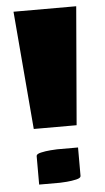

<svg xmlns="http://www.w3.org/2000/svg" viewBox="-50 -698 400 732"><g transform="rotate(-5 150.0 -332.5)"><path d="M30 -665H270L232 -213H68ZM230 -128V-19Q230 -11 212.5 -7Q195 -3 176 -1.5Q157 0 150 0H70V-109Q70 -117 87.5 -121Q105 -125 124.5 -126.5Q144 -128 150 -128Z"/></g></svg>

Font: Gajraj One
Style: Regular
Weight: 400
Designer: Saurabh Sharma
Foundry: Saurabh Sharma
Version: Version 1.000